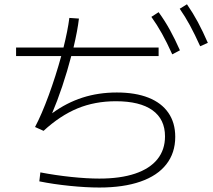

<svg xmlns="http://www.w3.org/2000/svg" viewBox="-20 -838 978 880"><path d="M53.7 -620.1H271Q290.5 -697.8 297.9 -755.9L341.8 -752.9Q335.4 -697.8 316.9 -620.1H707V-581.1H306.6Q288.6 -511.7 265.4 -442.6Q242.2 -373.5 218.8 -318.8Q285.2 -367.2 358.2 -390.6Q431.2 -414.1 515.6 -414.1Q600.1 -414.1 660.2 -390.4Q720.2 -366.7 751.7 -321Q783.2 -275.4 783.2 -210.9Q783.2 -137.2 742.4 -85Q701.7 -32.7 623.5 -5.6Q545.4 21.5 435.5 21.5Q375 21.5 299.8 13.9Q224.6 6.3 160.2 -6.8L165 -47.9Q233.4 -34.7 305.7 -27.1Q377.9 -19.5 435.5 -19.5Q531.7 -19.5 599.1 -42.2Q666.5 -64.9 701.4 -108.2Q736.3 -151.4 736.3 -212.9Q736.3 -291.5 678.7 -332.8Q621.1 -374 510.7 -374Q415 -374 335.2 -341.1Q255.4 -308.1 179.7 -238.3L140.6 -255.9Q170.9 -313 203.4 -401.6Q235.8 -490.2 260.7 -581.1H53.7ZM673.8 -760.7 707 -782.2Q735.4 -743.2 758.5 -701.2Q781.7 -659.2 804.7 -607.4L769.5 -588.9Q745.1 -643.1 722.4 -683.8Q699.7 -724.6 673.8 -760.7ZM803.7 -797.9 836.9 -818.4Q864.3 -778.8 887 -736.6Q909.7 -694.3 932.6 -641.6L897.5 -626Q872.6 -681.2 850.6 -721.7Q828.6 -762.2 803.7 -797.9Z"/></svg>

Font: Pretendard ExtraLight
Style: Regular
Weight: 200
Designer: Base glyphs from Inter by Rasmus Andersson; Hangeul glyphs from Noto Sans CJK(Source Han Sans) by Jang Soo-young and Kan
Foundry: Kil Hyung-jin
Version: Version 1.309